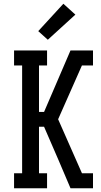

<svg xmlns="http://www.w3.org/2000/svg" viewBox="-20 -1004 540 1024"><path d="M433 0V-44L417 -80H476V0ZM55 0V-80H98V-655H55V-735H231V-655H188V-407H215L356 -735H433V-692V-735H476V-655H417L290 -368L433 -44V0H356L293 -148L215 -328H188V-80H231V0ZM235 -792 184 -838 318 -984 382 -926Z"/></svg>

Font: Iosevka Slab Medium
Style: Regular
Weight: 500
Monospace: yes
Designer: Belleve Invis
Foundry: Belleve Invis
Version: Version 11.1.1; ttfautohint (v1.8.3)